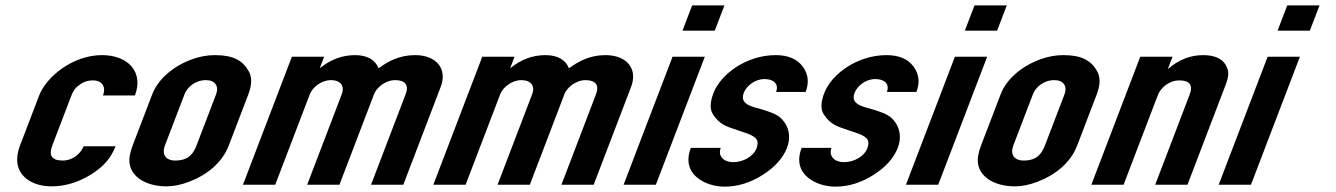

<svg xmlns="http://www.w3.org/2000/svg" viewBox="-20 -687 4970 714"><path d="M213.1 -90C169.9 -90 161.2 -111.1 174.5 -146L245.6 -332C251.2 -346.7 258.6 -357.8 267.8 -365.5C282.8 -378 299 -388 325.7 -388C361.1 -388 374.7 -362.5 363.1 -332H481.8C514.7 -418 457.8 -482 359.2 -482C250.4 -482 152.1 -401.2 125.6 -332L54.5 -146C48.1 -129.3 44.6 -113 43.9 -97C41.2 -35.9 95 6 171.4 6C220.6 6 268.4 -8 315 -36C364.7 -65.9 393.1 -99.8 409.6 -143H290.9C281.2 -117.8 252.1 -90 213.1 -90Z M546 -336 473.3 -146C468 -132 464.3 -119.2 462.4 -107.5C450.6 -37.6 515.1 6 599 6C624.8 6 652.4 0.5 681.6 -10.5C748.9 -35.9 806 -81.1 830.8 -146L903.5 -336C917 -371.3 917.5 -400 905.1 -422C882.4 -462.2 847.6 -482 779.2 -482C751.7 -482 724.3 -477.2 696.8 -467.5C628.1 -443.3 568.7 -395.5 546 -336ZM746.2 -389C780.4 -389 794.9 -365.9 783.5 -336L711.6 -148C700 -117.7 682.9 -90 631.9 -90C595 -90 581.1 -114.1 593.3 -146L666 -336C676.1 -362.6 705.3 -389 746.2 -389Z M1300.2 -482C1252.7 -482 1209 -465.7 1169 -433L1185.4 -476H1065.4L883.5 0H1003.5L1132.3 -337C1141.5 -361 1173.8 -389 1210.9 -389C1246.1 -389 1262.7 -367.5 1251.1 -337L1122.3 0H1242.3L1371.1 -337C1380.2 -361 1412.5 -389 1449.7 -389C1487.6 -389 1501 -369.5 1488.6 -337L1359.8 0H1479.8L1618.9 -364C1644.8 -431.9 1602 -482 1524 -482C1464.3 -482 1423.5 -459 1387.8 -433C1375.8 -463 1348 -482 1300.2 -482Z M2008.2 -482C1960.7 -482 1917 -465.7 1877 -433L1893.4 -476H1773.4L1591.5 0H1711.5L1840.3 -337C1849.5 -361 1881.8 -389 1918.9 -389C1954.1 -389 1970.7 -367.5 1959.1 -337L1830.3 0H1950.3L2079.1 -337C2088.2 -361 2120.5 -389 2157.7 -389C2195.6 -389 2209 -369.5 2196.6 -337L2067.8 0H2187.8L2326.9 -364C2352.8 -431.9 2310 -482 2232 -482C2172.3 -482 2131.5 -459 2095.8 -433C2083.8 -463 2056 -482 2008.2 -482Z M2299 0H2419L2601 -476H2481ZM2518 -573H2638L2674 -667H2554Z M2706.2 -84C2671.4 -84 2648.6 -106.5 2660.2 -137H2549C2538.5 -109.7 2537.3 -85.2 2545.3 -63.5C2560 -23.5 2612.9 7 2675.2 7C2723.5 7 2770.5 -7.5 2816.2 -36.5C2861.9 -65.5 2892.1 -99.3 2906.9 -138C2919.9 -172.1 2915.6 -205.7 2898 -231C2879.8 -257.3 2861.7 -264.3 2823.7 -277L2788.8 -287C2758.2 -295.8 2733.1 -308 2746.1 -342C2755.3 -366.1 2785.9 -393 2823.1 -393C2857.4 -393 2877.3 -374.7 2866 -345H2976C2989.5 -380.3 2985.7 -412 2964.8 -440C2943.8 -468 2910.4 -482 2864.6 -482C2755.3 -482 2659.9 -410.8 2633.2 -341C2619.9 -306.3 2619.4 -279.8 2631.6 -261.5C2655.7 -225.1 2677.4 -217.7 2725.1 -202L2746.1 -195C2767.8 -188.3 2782.6 -180.8 2790.7 -172.5C2798.7 -164.2 2799.5 -151.3 2792.8 -134C2782.9 -108 2746.7 -84 2706.2 -84Z M3118.2 -84C3083.4 -84 3060.6 -106.5 3072.2 -137H2961C2950.5 -109.7 2949.3 -85.2 2957.3 -63.5C2972 -23.5 3024.9 7 3087.2 7C3135.5 7 3182.5 -7.5 3228.2 -36.5C3273.9 -65.5 3304.1 -99.3 3318.9 -138C3331.9 -172.1 3327.6 -205.7 3310 -231C3291.8 -257.3 3273.7 -264.3 3235.7 -277L3200.8 -287C3170.2 -295.8 3145.1 -308 3158.1 -342C3167.3 -366.1 3197.9 -393 3235.1 -393C3269.4 -393 3289.3 -374.7 3278 -345H3388C3401.5 -380.3 3397.7 -412 3376.8 -440C3355.8 -468 3322.4 -482 3276.6 -482C3167.3 -482 3071.9 -410.8 3045.2 -341C3031.9 -306.3 3031.4 -279.8 3043.6 -261.5C3067.7 -225.1 3089.4 -217.7 3137.1 -202L3158.1 -195C3179.8 -188.3 3194.6 -180.8 3202.7 -172.5C3210.7 -164.2 3211.5 -151.3 3204.8 -134C3194.9 -108 3158.7 -84 3118.2 -84Z M3349 0H3469L3651 -476H3531ZM3568 -573H3688L3724 -667H3604Z M3701 -336 3628.3 -146C3623 -132 3619.3 -119.2 3617.4 -107.5C3605.6 -37.6 3670.1 6 3754 6C3779.8 6 3807.4 0.5 3836.6 -10.5C3903.9 -35.9 3961 -81.1 3985.8 -146L4058.5 -336C4072 -371.3 4072.5 -400 4060.1 -422C4037.4 -462.2 4002.6 -482 3934.2 -482C3906.7 -482 3879.3 -477.2 3851.8 -467.5C3783.1 -443.3 3723.7 -395.5 3701 -336ZM3901.2 -389C3935.4 -389 3949.9 -365.9 3938.5 -336L3866.6 -148C3855 -117.7 3837.9 -90 3786.9 -90C3750 -90 3736.1 -114.1 3748.3 -146L3821 -336C3831.1 -362.6 3860.3 -389 3901.2 -389Z M4543.9 -433C4532.2 -465.7 4502.2 -482 4453.9 -482C4406.4 -482 4362.7 -464.7 4322.7 -430L4340.3 -476H4220.3L4038.4 0H4158.4L4286.4 -335C4295.8 -359.5 4327.2 -388 4365.4 -388C4404.6 -388 4417.4 -370.3 4403.9 -335L4275.9 0H4395.9L4537.3 -370C4544.1 -387.8 4552.6 -413.8 4543.9 -433Z M4512 0H4632L4814 -476H4694ZM4731 -573H4851L4887 -667H4767Z"/></svg>

Font: Din Kursivschrift
Style: Breit
Weight: 400
Version: Version 1.089